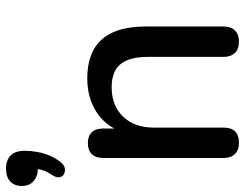

<svg xmlns="http://www.w3.org/2000/svg" viewBox="-130 -699 814 638"><g transform="rotate(-90 277.0 -380.0)"><path d="M56 -584Q47 -573 36 -571.5Q25 -570 16.5 -575Q8 -580 7 -590.5Q6 -601 15 -615Q26 -630 31 -647.5Q36 -665 36 -679L39 -661Q10 -661 -6 -675.5Q-22 -690 -22 -714Q-22 -739 -7 -753Q8 -767 36 -767Q64 -767 79.5 -751.5Q95 -736 95 -704Q95 -685 91 -663Q87 -641 78.5 -621Q70 -601 56 -584ZM121 7Q97 7 84 -6.5Q71 -20 71 -44V-444Q71 -469 84 -482Q97 -495 120 -495Q144 -495 156.5 -482Q169 -469 169 -444V-366L158 -384Q180 -440 227 -468.5Q274 -497 335 -497Q393 -497 431.5 -475.5Q470 -454 489 -410.5Q508 -367 508 -301V-44Q508 -20 495 -6.5Q482 7 458 7Q433 7 420 -6.5Q407 -20 407 -44V-295Q407 -358 382.5 -387Q358 -416 306 -416Q245 -416 208.5 -378Q172 -340 172 -276V-44Q172 7 121 7Z"/></g></svg>

Font: Nunito ExtraLight SemiBold
Style: Regular
Weight: 600
Version: Version 3.602